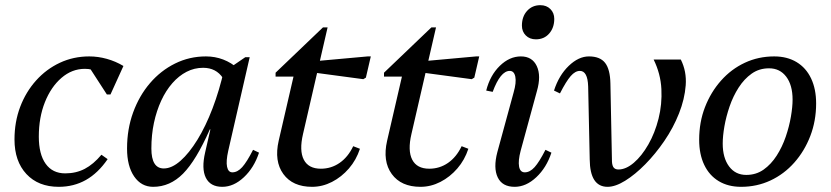

<svg xmlns="http://www.w3.org/2000/svg" viewBox="-20 -710 3210 742"><path d="M207 12Q128 12 82 -37.5Q36 -87 36 -171Q36 -239 58 -297Q80 -355 119.5 -399Q159 -443 211.5 -467.5Q264 -492 325 -492Q359 -492 393 -482.5Q427 -473 457 -455L407 -345H393L314 -467H376V-416Q367 -426 356.5 -432Q346 -438 334 -441Q322 -444 308 -444Q258 -444 217.5 -409Q177 -374 153.5 -315Q130 -256 130 -182Q130 -114 156.5 -77Q183 -40 232 -40Q274 -40 307.5 -57.5Q341 -75 372 -112L396 -95Q359 -41 312 -14.5Q265 12 207 12Z M572 12Q526 12 498.5 -28Q471 -68 471 -136Q471 -211 494.5 -275.5Q518 -340 559.5 -388.5Q601 -437 656.5 -464.5Q712 -492 776 -492Q811 -492 842.5 -480Q874 -468 901 -444L868 -296Q868 -369 841.5 -408.5Q815 -448 765 -448Q731 -448 701 -432.5Q671 -417 646 -388.5Q621 -360 603 -321Q585 -282 575 -235.5Q565 -189 565 -136Q565 -59 613 -59Q644 -59 677.5 -88.5Q711 -118 743 -170Q775 -222 801.5 -291.5Q828 -361 846 -441H892L841 -210H791Q738 -90 687.5 -39Q637 12 572 12ZM839 12Q793 12 775.5 -23Q758 -58 773 -122L846 -441H858L928 -489H945L862 -127Q853 -87 857.5 -65.5Q862 -44 878 -44Q898 -44 916 -64Q934 -84 958 -131L981 -120Q962 -62 922.5 -25Q883 12 839 12Z M1186 12Q1111 12 1075 -37.5Q1039 -87 1057 -166L1127 -469L1157 -414H1045V-429L1228 -604H1246L1151 -192Q1136 -128 1154 -93Q1172 -58 1220 -58Q1260 -58 1292.5 -80.5Q1325 -103 1345 -145L1371 -135Q1357 -92 1328.5 -59Q1300 -26 1263 -7Q1226 12 1186 12ZM1384 -404 1160 -434 1169 -471 1401 -492H1413L1394 -410Z M1605 12Q1530 12 1494 -37.5Q1458 -87 1476 -166L1546 -469L1576 -414H1464V-429L1647 -604H1665L1570 -192Q1555 -128 1573 -93Q1591 -58 1639 -58Q1679 -58 1711.5 -80.5Q1744 -103 1764 -145L1790 -135Q1776 -92 1747.5 -59Q1719 -26 1682 -7Q1645 12 1605 12ZM1803 -404 1579 -434 1588 -471 1820 -492H1832L1813 -410Z M1969 12Q1921 12 1903.5 -24.5Q1886 -61 1902 -122L1965 -353Q1976 -391 1971.5 -413.5Q1967 -436 1950 -436Q1914 -436 1884 -355L1859 -360Q1874 -419 1911.5 -455.5Q1949 -492 1993 -492Q2037 -492 2054.5 -454.5Q2072 -417 2055 -358L1992 -127Q1982 -89 1986 -66.5Q1990 -44 2008 -44Q2028 -44 2046 -64Q2064 -84 2088 -131L2111 -120Q2092 -62 2052.5 -25Q2013 12 1969 12ZM2051 -558Q2027 -558 2012 -573Q1997 -588 1997 -611Q1997 -646 2017 -668Q2037 -690 2068 -690Q2092 -690 2107 -675Q2122 -660 2122 -637Q2122 -603 2102.5 -580.5Q2083 -558 2051 -558Z M2328 12Q2260 12 2259 -94L2253 -376Q2252 -406 2244 -421Q2236 -436 2221 -436Q2203 -436 2185.5 -416Q2168 -396 2144 -349L2121 -360Q2140 -419 2178 -455.5Q2216 -492 2256 -492Q2299 -492 2318.5 -467Q2338 -442 2339 -387L2345 -85Q2346 -69 2352 -62Q2358 -55 2370 -55Q2399 -55 2429.5 -81Q2460 -107 2485.5 -151.5Q2511 -196 2525 -251.5Q2539 -307 2536 -366Q2533 -425 2506 -480H2611Q2634 -434 2630 -380.5Q2626 -327 2604 -271.5Q2582 -216 2547.5 -165.5Q2513 -115 2473.5 -75Q2434 -35 2396 -11.5Q2358 12 2328 12Z M2844 12Q2794 12 2757.5 -10Q2721 -32 2701.5 -73Q2682 -114 2682 -170Q2682 -238 2704.5 -296Q2727 -354 2766.5 -398.5Q2806 -443 2858.5 -467.5Q2911 -492 2972 -492Q3022 -492 3058.5 -470Q3095 -448 3114.5 -407Q3134 -366 3134 -310Q3134 -243 3111.5 -184.5Q3089 -126 3049.5 -81.5Q3010 -37 2957.5 -12.5Q2905 12 2844 12ZM2864 -34Q2902 -34 2931 -54.5Q2960 -75 2981.5 -108.5Q3003 -142 3016.5 -181.5Q3030 -221 3036.5 -259Q3043 -297 3043 -325Q3043 -381 3018.5 -413.5Q2994 -446 2952 -446Q2914 -446 2885 -425.5Q2856 -405 2834.5 -371.5Q2813 -338 2799.5 -298.5Q2786 -259 2779.5 -221.5Q2773 -184 2773 -155Q2773 -100 2797.5 -67Q2822 -34 2864 -34Z"/></svg>

Font: Platypi Light
Style: Italic
Weight: 300
Italic angle: -13°
Designer: David Sargent
Foundry: Bolt Cutter Type
Version: Version 1.200